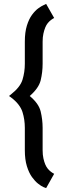

<svg xmlns="http://www.w3.org/2000/svg" viewBox="-20 -844 321 982"><path d="M198 -518V-631Q198 -654 202 -672Q206 -690 211.5 -703.5Q217 -717 224.5 -726Q232 -735 240.5 -741.5Q249 -748 257 -752L216 -824Q215 -823 203.5 -818Q192 -813 176 -801.5Q160 -790 144 -768.5Q128 -747 117.5 -713Q107 -679 107 -631V-518Q107 -496 104 -476Q101 -456 95 -436Q89 -417 74.5 -398.5Q60 -380 36 -361L26 -353L36 -346Q60 -328 74.5 -309Q89 -290 95 -271Q101 -252 104 -231.5Q107 -211 107 -190V-76Q107 -28 117.5 6Q128 40 143.5 61.5Q159 83 175 95.5Q191 108 202.5 113Q214 118 216 118L257 45Q249 41 240.5 34.5Q232 28 224.5 19Q217 10 211.5 -3Q206 -16 202 -34Q198 -52 198 -76V-190Q198 -211 195.5 -232Q193 -253 188 -274Q178 -315 132 -353Q155 -373 169 -393Q183 -413 188 -433Q193 -454 195.5 -475Q198 -496 198 -518Z"/></svg>

Font: Advent Pro SemiBold
Style: Regular
Weight: 600
Designer: VivaRado, Andreas Kalpakidis
Foundry: VivaRado, Andreas Kalpakidis
Version: Version 3.000